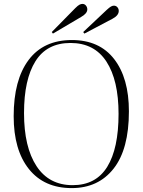

<svg xmlns="http://www.w3.org/2000/svg" viewBox="-20 -949 730 983"><path d="M347 14Q206 14 128 -83.5Q50 -181 50 -354Q50 -540 126.5 -642Q203 -744 348 -744Q489 -744 564.5 -646.5Q640 -549 640 -379Q640 -185 561.5 -85.5Q483 14 347 14ZM352 -1Q471 -1 529 -95Q587 -189 587 -366Q587 -538 525 -633.5Q463 -729 341 -729Q220 -729 161.5 -635.5Q103 -542 103 -370Q103 -196 167 -98.5Q231 -1 352 -1ZM251 -777 245 -785 365 -907Q379 -921 387 -925Q395 -929 402 -929Q413 -929 420 -920.5Q427 -912 427 -901Q427 -880 395 -862ZM412 -777 406 -785 526 -898Q540 -911 548 -915.5Q556 -920 563 -920Q574 -920 581 -912Q588 -904 588 -893Q588 -870 556 -853Z"/></svg>

Font: Literata 72pt ExtraLight
Style: Regular
Weight: 200
Designer: Latin by Veronika Burian and Jose Scaglione. Greek by Irene Vlachou. Cyrillic by Vera Evstafieva.
Foundry: TypeTogether
Version: Version 3.002